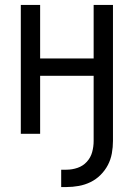

<svg xmlns="http://www.w3.org/2000/svg" viewBox="-20 -540 540 775"><path d="M227 215V145H248Q271 145 293 137.5Q315 130 330.5 113Q346 96 352 74Q358 52 358 29V-234H142V0H64V-520H142V-304H358V-520H436V29Q436 54 431.5 79Q427 104 415.5 126Q404 148 386 166Q368 184 345.5 195Q323 206 298 210.5Q273 215 248 215Z"/></svg>

Font: Iosevka srxl
Style: Regular
Weight: 400
Monospace: yes
Designer: Belleve Invis
Foundry: Belleve Invis
Version: Version 33.0.1; ttfautohint (v1.8.3)